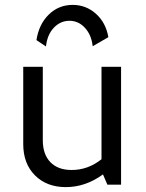

<svg xmlns="http://www.w3.org/2000/svg" viewBox="-20 -755 598 785"><path d="M168 -565 129 -591Q139 -656 179.5 -695.5Q220 -735 277 -735Q332 -735 372.5 -698.5Q413 -662 423 -603L359 -566Q354 -612 327.5 -641Q301 -670 264 -670Q227 -670 200 -641.5Q173 -613 168 -565ZM249 10Q171 10 123 -38Q75 -86 75 -166V-482H155V-182Q155 -124 186 -92Q217 -60 273 -60Q340 -60 395 -104V-482H475V0H419L401 -42Q330 10 249 10Z"/></svg>

Font: Cantarell
Style: Regular
Weight: 400
Designer: Dave Crossland, Nikolaus Waxweiler, Florian Fecher, Jacques Le Bailly, Eben Sorkin, Alexei Vanyashin, Alexios Zavras, Em
Version: Version 0.303